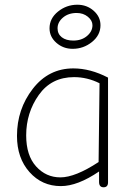

<svg xmlns="http://www.w3.org/2000/svg" viewBox="-20 -783 568 814"><path d="M288 -576Q248 -576 219 -601.5Q190 -627 190 -663Q190 -705 226 -734Q262 -763 308 -763Q348 -763 377 -737.5Q406 -712 406 -676Q406 -634 370 -605Q334 -576 288 -576ZM291 -611Q326 -611 349 -630.5Q372 -650 372 -676Q372 -696 352.5 -712Q333 -728 305 -728Q270 -728 247 -708.5Q224 -689 224 -663Q224 -639 242 -625Q260 -611 291 -611ZM400 -12V-56Q309 6 238 6Q158 6 105 -53.5Q52 -113 52 -207Q52 -320 119 -406.5Q186 -493 291 -493Q363 -493 438 -454V-10Q438 11 419 11Q400 11 400 -12ZM236 -31Q299 -31 398 -96L402 -430Q350 -456 294 -456Q198 -456 144.5 -380.5Q91 -305 91 -209Q91 -124 133 -77.5Q175 -31 236 -31Z"/></svg>

Font: Comic Neue Light
Style: Regular
Weight: 300
Designer: Craig Rozynski
Foundry: Craig Rozynski
Version: Version 2.003